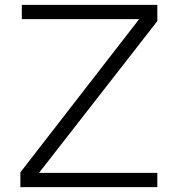

<svg xmlns="http://www.w3.org/2000/svg" viewBox="-20 -772 733 792"><path d="M554 -693H70V-752H629V-685L141 -59H629V0H64V-61Z"/></svg>

Font: Milkman
Style: Regular
Weight: 300
Designer: Giulia Boggio / Martin Desinde
Version: Version 1.000